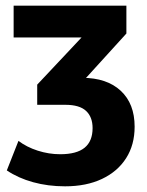

<svg xmlns="http://www.w3.org/2000/svg" viewBox="-20 -465 519 676"><path d="M209 191Q149 191 96.5 176.5Q44 162 4 135L45 31Q74 53 113 65.5Q152 78 192 78Q250 78 278 55Q306 32 306 -14Q306 -53 283 -74.5Q260 -96 210 -96H111V-167L300 -368V-333H28V-445H425V-347L255 -160L206 -191H269Q356 -191 405 -145.5Q454 -100 454 -19Q454 45 424 92Q394 139 339 165Q284 191 209 191Z"/></svg>

Font: Nunito Sans 12pt ExtraLight
Style: Weight 830 Width 84 Optical size 12.0 YTLC 445
Weight: 830
Width: 4
Designer: Vernon Adams
Foundry: Vernon Adams
Version: Version 3.101;gftools[0.9.27]